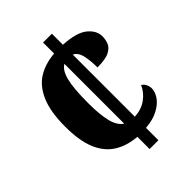

<svg xmlns="http://www.w3.org/2000/svg" viewBox="-209 -812 910 910"><g transform="rotate(-45 246.5 -357.0)"><path d="M248 -82Q183 -87 136.5 -116Q90 -145 65 -203.5Q40 -262 40 -358Q40 -457 66 -517.5Q92 -578 138.5 -606.5Q185 -635 248 -640V-714H307V-640Q395 -635 431.5 -604.5Q468 -574 468 -536Q468 -515 460.5 -495Q453 -475 427.5 -461.5Q402 -448 347 -448Q347 -490 339.5 -526Q332 -562 307 -574V-158Q353 -160 386 -184Q419 -208 434 -243Q447 -235 453 -222Q459 -209 459 -196Q459 -173 442.5 -148.5Q426 -124 392 -105.5Q358 -87 307 -83V0H248ZM248 -571Q221 -556 208.5 -507Q196 -458 196 -359Q196 -283 207.5 -236Q219 -189 248 -170Z"/></g></svg>

Font: Noto Serif Ethiopic Condensed ExtraBold
Style: Regular
Weight: 800
Width: 3
Designer: Monotype Design Team
Foundry: Monotype Imaging Inc.
Version: Version 2.102; ttfautohint (v1.8.4.7-5d5b)